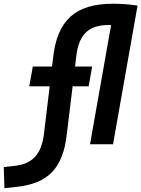

<svg xmlns="http://www.w3.org/2000/svg" viewBox="-118 -762 747 1014"><path d="M-94.7 231.9 -31.2 225.1C135.7 207 214.8 127.9 234.9 -54.2L265.6 -306.2H350.1L368.7 -410.6H278.3L284.2 -459C296.4 -577.6 347.7 -629.9 455.6 -629.9C460 -629.9 464.4 -629.9 468.8 -629.9L357.4 0H479L608.4 -732.4C564.9 -739.3 526.4 -742.2 478 -742.2C279.8 -742.2 183.1 -654.8 162.1 -454.1L156.7 -410.6H55.2L36.6 -306.2H144.5L115.2 -64.5C103 53.2 54.7 103.5 -43 114.3L-98.1 120.1Z"/></svg>

Font: Cascadia Mono PL SemiBold
Style: Italic
Weight: 600
Italic angle: -10°
Monospace: yes
Designer: Aaron Bell
Foundry: Saja Typeworks
Version: Version 2404.023